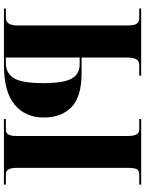

<svg xmlns="http://www.w3.org/2000/svg" viewBox="102 -856 754 999"><g transform="rotate(90 479.5 -357.0)"><path d="M25 0H320Q459 0 525.5 -56Q592 -112 592 -207Q592 -299 538 -351.5Q484 -404 360 -404H280V-645Q280 -704 318 -704H374V-714H25V-704H77Q93 -704 103 -692Q113 -680 113 -640V-73Q113 -10 74 -10H25ZM600 0H941V-10H886Q854 -10 854 -65V-645Q854 -679 861 -691.5Q868 -704 888 -704H941V-714H600V-704H656Q688 -704 688 -646V-64Q688 -10 657 -10H600ZM280 -10V-394H315Q366 -394 389.5 -352.5Q413 -311 413 -205Q413 -94 387.5 -52Q362 -10 307 -10Z"/></g></svg>

Font: Noto Serif Display SemiCondensed Extra
Style: Regular
Weight: 800
Width: 4
Designer: Monotype Design Team
Foundry: Monotype Imaging Inc.
Version: Version 1.900